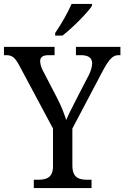

<svg xmlns="http://www.w3.org/2000/svg" viewBox="-24 -951 629 971"><path d="M255 -784V-771H292C343 -810 418 -886 441 -921V-931H338C319 -886 284 -827 255 -784ZM147 0H439V-42H418C376 -42 342 -51 342 -115V-301L497 -595C529 -654 548 -672 575 -672H585V-714H360V-672H385C420 -672 442 -660 442 -631C442 -615 436 -592 424 -569L365 -455C344 -413 322 -372 311 -344C301 -375 286 -415 265 -455L196 -588C188 -602 179 -624 179 -641C179 -658 188 -672 221 -672H252V-714H-4V-672H8C39 -672 53 -658 74 -619L244 -301V-110C244 -51 209 -42 167 -42H147Z"/></svg>

Font: Noto Serif Thai SemiCondensed
Style: Regular
Weight: 400
Width: 4
Designer: Monotype Design Team
Foundry: Monotype Imaging Inc.
Version: Version 2.002